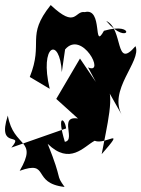

<svg xmlns="http://www.w3.org/2000/svg" viewBox="-21 -633 560 761"><path d="M359 -308 296 -401 202 -241 306 -147C269 -194 352 -98 319 -155C193 -198 286 -78 236 -71C202 -183 236 -166 241 -124L24 -48C80 -115 -36 -34 10 -175C33 -44 132 -85 57 44C179 0 102 93 235 108C197 55 230 91 168 -63C256 23 311 -52 354 -75C399 -57 481 -135 382 -22C401 -126 439 -272 397 -292L465 -172C402 -274 542 -390 516 -450C433 -353 469 -520 400 -550C489 -444 525 -550 391 -511C346 -429 389 -604 315 -585C274 -592 282 -517 180 -613C80 -488 153 -467 97 -328L176 -281C134 -456 216 -491 224 -347L237 -437C304 -516 399 -334 328 -366Z"/></svg>

Font: Asimov Silicon
Style: Regular
Weight: 400
Designer: Google
Version: Version 2.000980; 2014